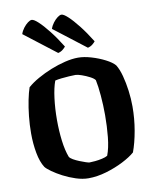

<svg xmlns="http://www.w3.org/2000/svg" viewBox="-104 -1068 925 1146"><g transform="rotate(-10 359.0 -495.0)"><path d="M339 0Q303 0 263 -13Q223 -26 187.5 -44.5Q152 -63 125.5 -82Q99 -101 90 -113Q68 -147 57.5 -203.5Q47 -260 47 -323Q47 -375 52.5 -427Q58 -479 67 -523Q76 -567 86 -596Q113 -620 152 -642Q191 -664 234.5 -681.5Q278 -699 321.5 -709.5Q365 -720 401 -720Q437 -720 481 -707Q525 -694 563 -674.5Q601 -655 618 -635Q635 -608 646.5 -565Q658 -522 664.5 -473Q671 -424 671 -377Q671 -303 658.5 -231.5Q646 -160 626 -106Q599 -82 551 -57.5Q503 -33 447 -16.5Q391 0 339 0ZM361 -92Q373 -92 394.5 -94Q416 -96 438 -101Q460 -106 471 -113Q488 -157 494.5 -222Q501 -287 501 -354Q501 -414 496 -473Q491 -532 483 -569Q476 -580 453 -592Q430 -604 405.5 -612.5Q381 -621 368 -621Q353 -621 329.5 -619.5Q306 -618 283 -615.5Q260 -613 244 -609Q229 -569 221 -506.5Q213 -444 213 -375Q213 -309 220.5 -249Q228 -189 244 -147Q249 -138 265.5 -128.5Q282 -119 302 -111Q322 -103 338.5 -97.5Q355 -92 361 -92ZM290 -768 98 -916Q104 -935 117 -952Q130 -969 144 -979.5Q158 -990 168 -990Q181 -990 207 -966Q233 -942 266.5 -899.5Q300 -857 336 -799Q331 -792 319 -782Q307 -772 290 -768ZM470 -768 278 -916Q284 -935 297 -952Q310 -969 324 -979.5Q338 -990 348 -990Q361 -990 387 -966Q413 -942 446.5 -899.5Q480 -857 516 -799Q511 -792 499 -782Q487 -772 470 -768Z"/></g></svg>

Font: Texturina 72pt Black
Style: Regular
Weight: 900
Designer: Guillermo Torres Carreño
Foundry: Omnibus-Type
Version: Version 1.002; ttfautohint (v1.8.3)